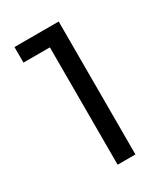

<svg xmlns="http://www.w3.org/2000/svg" viewBox="-130 -538 517 598"><g transform="rotate(-30 129.0 -239.0)"><path d="M115 0V-450L144 -422H20V-478H179V0Z"/></g></svg>

Font: SUSE Light
Style: Regular
Weight: 300
Designer: Rene Bieder
Foundry: SUSE
Version: Version 1.000